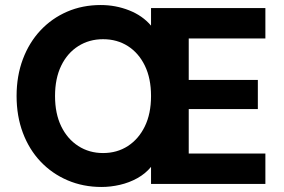

<svg xmlns="http://www.w3.org/2000/svg" viewBox="-20 -732 1130 764"><path d="M384 12Q311 12 249 -14.5Q187 -41 141.5 -89Q96 -137 71 -203.5Q46 -270 46 -350Q46 -430 71 -496.5Q96 -563 141 -611Q186 -659 247 -685.5Q308 -712 381 -712Q440 -712 493.5 -691Q547 -670 581 -630V-700H1036V-579H731V-414H1006V-298H731V-121H1036V0H581V-68Q559 -41 526.5 -23Q494 -5 457 3.5Q420 12 384 12ZM390 -123Q446 -123 489 -151Q532 -179 556.5 -229.5Q581 -280 581 -350Q581 -420 556.5 -470.5Q532 -521 489 -548.5Q446 -576 390 -576Q335 -576 291.5 -548.5Q248 -521 223.5 -470.5Q199 -420 199 -350Q199 -280 223.5 -229.5Q248 -179 291.5 -151Q335 -123 390 -123Z"/></svg>

Font: DM Sans 12pt Black
Style: Regular
Weight: 900
Version: Version 4.004;gftools[0.9.30]